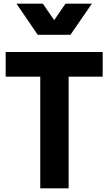

<svg xmlns="http://www.w3.org/2000/svg" viewBox="-20 -1029 592 1049"><path d="M365 -839 482 -1009H338L276 -919L214 -1009H70L186 -839ZM355 0V-610H541V-745H11V-610H200V0Z"/></svg>

Font: Plus Jakarta Sans ExtraBold
Style: Regular
Weight: 800
Designer: Gumpita Rahayu
Foundry: Tokotype
Version: Version 2.071;gftools[0.9.30]